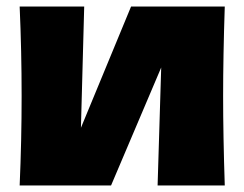

<svg xmlns="http://www.w3.org/2000/svg" viewBox="-20 -566 746 586"><path d="M666 -546Q661 -394 661 -273Q661 -152 666 0H461L472 -360L319 0H40Q46 -137 46 -273Q46 -410 40 -546H237L227 -176L380 -546Z"/></svg>

Font: Dela Gothic One
Style: Regular
Weight: 400
Designer: aratakana
Foundry: aratakana
Version: Version 1.004